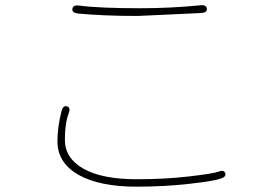

<svg xmlns="http://www.w3.org/2000/svg" viewBox="-20 -695 1040 722"><path d="M494 7Q357 7 278 -36Q196 -81 196 -164Q196 -216 211 -276Q217 -300 232 -295Q247 -291 238 -268Q224 -230 224 -169Q224 -100 294 -60.5Q364 -21 494 -21Q600 -21 690.5 -31.5Q781 -42 800 -49Q822 -58 827 -44Q832 -30 809 -23Q784 -14 694 -4Q598 7 494 7ZM520 -636Q508 -635 496 -635Q371 -635 275 -644Q251 -646 252 -661Q254 -677 278 -674Q353 -664 508 -664Q622 -664 732 -675Q756 -678 758 -662Q759 -647 735 -646Z"/></svg>

Font: Resource Han Rounded JP ExtraLight
Style: Regular
Weight: 250
Designer: Cyano Hao (round all glyphs); Ryoko NISHIZUKA 西塚涼子 (kana, bopomofo & ideographs); Paul D. Hunt (Latin, Greek & Cyrillic)
Foundry: Cyano Hao
Version: 0.990